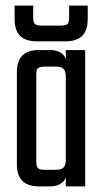

<svg xmlns="http://www.w3.org/2000/svg" viewBox="-20 -663 368 683"><path d="M109 -224H40V-406Q40 -446 59.5 -465.5Q79 -485 119 -485H159Q185 -485 201.5 -471.5Q218 -458 218 -424V-362H214V-390Q214 -410 206 -418Q198 -426 180 -426H140Q121 -426 115 -420.5Q109 -415 109 -395ZM283 0H214V-422V-430V-485H283ZM40 -261H109V-90Q109 -71 115 -65Q121 -59 140 -59H180Q198 -59 206 -67Q214 -75 214 -95V-121H218V-61Q218 -27 201.5 -13.5Q185 0 159 0H119Q79 0 59.5 -19.5Q40 -39 40 -79ZM226 -643H292V-595Q292 -555 272.5 -535.5Q253 -516 213 -516H157V-572H195Q215 -572 220.5 -578Q226 -584 226 -603ZM32 -643H98V-603Q98 -584 104 -578Q110 -572 129 -572H167V-516H111Q71 -516 51.5 -535.5Q32 -555 32 -595Z"/></svg>

Font: Teko Variable Light
Style: Regular
Weight: 300
Designer: Manushi Parikh, Jonny Pinhorn
Foundry: Indian Type Foundry
Version: Version 3.000